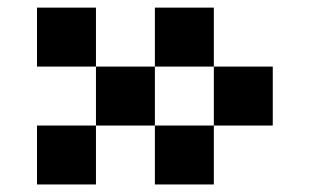

<svg xmlns="http://www.w3.org/2000/svg" viewBox="-20 -489 821 509"><path d="M234.4 -312.5H390.6V-156.2H234.4V0H78.1V-156.2H234.4V-312.5H78.1V-468.8H234.4ZM546.9 -312.5H703.1V-156.2H546.9V0H390.6V-156.2H546.9V-312.5H390.6V-468.8H546.9Z"/></svg>

Font: Sorena-Fanum Normal
Style: Regular
Weight: 400
Designer: Mohammad Darvishi
Version: Version 1.000;March 20, 2024;FontCreator 15.0.0.2958 64-bit